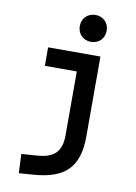

<svg xmlns="http://www.w3.org/2000/svg" viewBox="-104 -818 795 1119"><g transform="rotate(10 293.0 -258.0)"><path d="M87.9 234.4 170.9 228.5C357.9 215.3 438.5 138.7 438.5 -45.9V-517.6H128.9V-408.2H317.9V-30.3C317.9 63.5 276.9 106.9 180.7 114.3L83 121.6ZM368.7 -592.3C415 -592.3 448.2 -625.5 448.2 -671.9C448.2 -718.3 415 -751.5 368.7 -751.5C322.8 -751.5 289.1 -718.3 289.1 -671.9C289.1 -625.5 322.8 -592.3 368.7 -592.3Z"/></g></svg>

Font: Cascadia Code PL SemiBold
Style: Regular
Weight: 600
Monospace: yes
Designer: Aaron Bell
Foundry: Saja Typeworks
Version: Version 2404.023